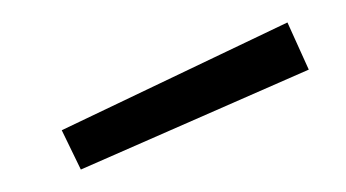

<svg xmlns="http://www.w3.org/2000/svg" viewBox="-20 -754 308 171"><path d="M35 -638 236 -734 255 -692 52 -603Z"/></svg>

Font: Cairo Light
Style: Regular
Weight: 300
Designer: Mohamed Gaber, the designers of Titillium
Foundry: Kief Type Foundry
Version: Version 2.009; ttfautohint (v1.5.33-1714) -l 8 -r 50 -G 200 